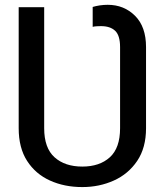

<svg xmlns="http://www.w3.org/2000/svg" viewBox="-20 -757 674 787"><path d="M317.4 9.8Q243.7 9.8 184.6 -17.1Q125.5 -43.9 91.1 -97.4Q56.6 -150.9 56.6 -231.4V-727.5H161.1V-231.4Q161.1 -150.4 203.6 -112.3Q246.1 -74.2 317.4 -74.2Q388.2 -74.2 430.2 -112.3Q472.2 -150.4 472.2 -231.4V-564Q472.2 -611.8 451.9 -630.9Q431.6 -649.9 394 -649.9Q387.7 -649.9 377.2 -649.4Q366.7 -648.9 359.9 -647V-728.5Q372.6 -732.4 388.9 -734.9Q405.3 -737.3 421.4 -737.3Q488.3 -737.3 533.4 -692.4Q578.6 -647.5 578.6 -564V-231.4Q578.6 -151.4 542.5 -97.7Q506.3 -43.9 446.8 -17.1Q387.2 9.8 317.4 9.8Z"/></svg>

Font: Atlassian Sans
Style: Regular
Weight: 400
Designer: Rasmus Andersson
Foundry: Modifications by Atlassian Pty Ltd, manufactured by rsms
Version: Version 4.001;git-9221beed3